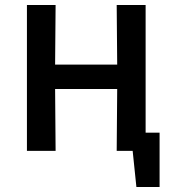

<svg xmlns="http://www.w3.org/2000/svg" viewBox="-20 -605 679 770"><path d="M88 0V-585H203L201 -346H450L448 -585H564V-73H620V145H527L512 0H448L450 -248H201L203 0Z"/></svg>

Font: Ruda
Style: Bold
Weight: 700
Designer: Mariela Monsalve and Angelina Sanchez
Foundry: Mariela Monsalve and Angelina Sanchez
Version: Version 2.000